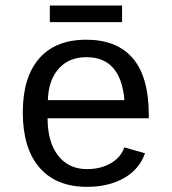

<svg xmlns="http://www.w3.org/2000/svg" viewBox="-20 -686 640 715"><path d="M157.2 -245.6Q157.2 -156.7 196.5 -106.4Q235.8 -56.2 304.2 -56.2Q354.5 -56.2 392.3 -77.9Q430.2 -99.6 442.9 -137.2L520 -115.2Q498.5 -54.7 441.2 -22.5Q383.8 9.8 304.2 9.8Q189 9.8 127 -62Q64.9 -133.8 64.9 -267.6Q64.9 -397.9 125.7 -468Q186.5 -538.1 301.3 -538.1Q416 -538.1 475.1 -468.3Q534.2 -398.4 534.2 -257.3V-245.6ZM302.2 -473.1Q236.8 -473.1 198.7 -430.4Q160.6 -387.7 158.2 -313H443.4Q429.7 -473.1 302.2 -473.1ZM434.6 -603.5H165.5V-665.5H434.6Z"/></svg>

Font: Liberation Mono
Style: Regular
Weight: 400
Monospace: yes
Designer: Steve Matteson
Foundry: Ascender Corporation
Version: Version 2.1.5